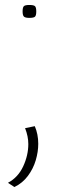

<svg xmlns="http://www.w3.org/2000/svg" viewBox="-20 -553 236 773"><path d="M81 -37 120 -45Q134 -13 134 26Q134 58 124 92Q114 126 92.5 155Q71 184 38 200L12 183Q53 161 73.5 116.5Q94 72 94 27Q94 -4 81 -37ZM71 -507Q71 -523 76 -528Q81 -533 98 -533Q116 -533 121 -528Q126 -523 126 -507Q126 -491 121 -486Q116 -481 98 -481Q82 -481 76.5 -486Q71 -491 71 -507Z"/></svg>

Font: Georama Extended ExtraLight
Style: Regular
Weight: 200
Width: 7
Designer: Jean-Baptiste Levee
Foundry: Production Type
Version: Version 1.000